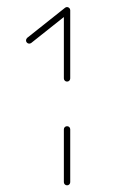

<svg xmlns="http://www.w3.org/2000/svg" viewBox="-20 -539 327 558"><path d="M174.8 -0.4Q171.1 -0.4 168.3 -3.1Q165.6 -5.9 165.6 -9.6V-163Q165.6 -167 168.3 -169.6Q171.1 -172.2 174.8 -172.2Q178.9 -172.2 181.5 -169.6Q184.1 -167 184.1 -163V-9.6Q184.1 -5.9 181.5 -3.1Q178.9 -0.4 174.8 -0.4ZM174.8 -518.1Q178.9 -518.1 181.5 -515.6Q184.1 -513 184.1 -508.9Q184.1 -504.8 180.7 -501.5L70.7 -414.1Q67.8 -412.2 64.8 -412.2Q61.1 -412.2 58.3 -415Q55.6 -417.8 55.6 -421.5Q55.6 -425.6 58.9 -428.9L168.9 -516.3Q171.9 -518.1 174.8 -518.1ZM174.8 -301.9Q171.1 -301.9 168.3 -304.6Q165.6 -307.4 165.6 -311.1V-509.3Q165.6 -513 168.3 -515.7Q171.1 -518.5 174.8 -518.5Q178.5 -518.5 181.3 -515.7Q184.1 -513 184.1 -509.3V-311.1Q184.1 -307.4 181.5 -304.6Q178.9 -301.9 174.8 -301.9Z"/></svg>

Font: 26F Galaxy Sans Hairline
Style: Regular
Weight: 50
Designer: C₂₉H₂₅N₃O₅
Version: Version 1.100